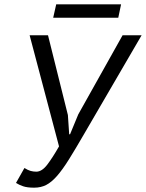

<svg xmlns="http://www.w3.org/2000/svg" viewBox="-20 -863 675 888"><path d="M294 -331 300 -242H304L342 -334L547 -700H635L370 -245Q329 -174 299 -126Q269 -78 243.5 -49Q218 -20 193.5 -7.5Q169 5 138 5Q106 5 87 -1.5Q68 -8 54 -17L93 -86Q109 -76 121.5 -72.5Q134 -69 148 -69Q174 -69 199 -102Q224 -135 253 -186L117 -700H202ZM240 -843H540L527 -781H226Z"/></svg>

Font: PT Sans
Style: Italic
Weight: 400
Italic angle: -12°
Designer: A.Korolkova, O.Umpeleva, V.Yefimov
Foundry: ParaType Ltd
Version: Version 2.003W OFL